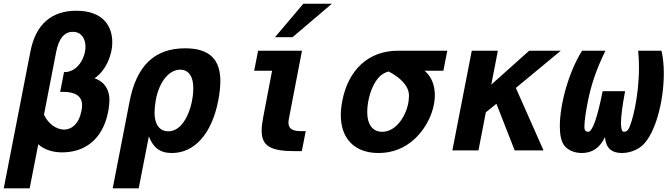

<svg xmlns="http://www.w3.org/2000/svg" viewBox="-41 -825 3673 1053"><path d="M-20.5 208H121.6L168.9 -33.7C203.1 -2 253.4 10.7 299.3 10.7C308.6 10.7 309.1 10.3 314 10.3C448.2 4.4 530.8 -85.4 553.7 -221.2C556.6 -238.8 559.1 -259.3 559.1 -276.4C559.1 -328.6 536.6 -375 477.5 -395.5C535.2 -434.6 574.7 -516.1 574.7 -593.8C574.7 -683.1 522.5 -766.1 377.9 -766.1C241.2 -766.1 154.8 -691.4 126 -543.5ZM200.2 -196.3 267.1 -540.5C281.7 -615.2 312.5 -650.4 358.4 -650.4C405.8 -650.4 427.7 -612.8 427.7 -568.8C427.7 -505.4 381.8 -427.2 310.1 -429.7L289.1 -320.8C294.4 -321.3 299.8 -321.3 304.7 -321.3C374 -321.3 409.2 -296.4 409.2 -247.6C409.2 -239.3 408.2 -229.5 406.2 -219.2C392.6 -146 352.1 -114.3 310.5 -114.3C270 -114.3 223.6 -144.5 200.2 -196.3Z M577.1 208H719.7L775.4 -77.1C799.3 -15.6 835.9 14.2 901.9 14.2C1022 14.2 1119.1 -85.4 1155.8 -272.5C1163.6 -313 1167.5 -349.6 1167.5 -380.4C1167.5 -494.1 1113.3 -560.1 974.1 -560.1C803.2 -560.1 707 -460.4 669.9 -269.5ZM881.8 -105C833 -105 806.6 -144 806.6 -207C806.6 -224.1 808.6 -249 813 -273.9C831.5 -377 886.2 -442.9 947.3 -442.9C976.6 -442.9 998.5 -427.7 1010.3 -397.9C1016.1 -382.8 1019 -364.3 1019 -339.8C1019 -273.4 997.1 -195.8 961.9 -149.9C939.5 -120.6 912.6 -105 881.8 -105Z M1467.3 -621.1H1563.5L1779.3 -804.7H1622.6ZM1576.2 3.9H1614.3L1635.7 -106H1607.4C1562 -106 1541 -120.1 1541 -152.8C1541 -159.7 1542 -166.5 1543.5 -174.3L1615.2 -546.9H1374.5L1353 -437H1451.2L1402.3 -181.2C1397 -152.8 1394 -128.9 1394 -108.4C1394 -22.5 1445.3 3.9 1576.2 3.9Z M2035.2 14.2C2110.8 14.2 2177.7 -11.7 2233.4 -63.5C2301.3 -126.5 2343.8 -220.7 2343.8 -303.2C2343.8 -356.4 2326.2 -404.3 2287.6 -437H2390.6L2412.1 -546.9H2142.6C1978.5 -546.9 1869.6 -441.4 1836.4 -272.9C1831.1 -245.1 1828.1 -219.2 1828.1 -193.8C1828.1 -64.5 1903.8 14.2 2035.2 14.2ZM2055.2 -102.1C2022.9 -102.1 1998 -117.2 1984.4 -147.5C1976.6 -164.6 1973.1 -187 1973.1 -211.4C1973.1 -275.4 1996.1 -353.5 2032.7 -396.5C2046.9 -413.1 2064.5 -425.8 2090.3 -433.1C2103.5 -426.8 2121.6 -415.5 2136.7 -404.3C2178.7 -373 2202.1 -337.9 2202.1 -300.8C2202.1 -293.5 2201.2 -280.8 2200.2 -272.9C2191.4 -199.7 2136.2 -102.1 2055.2 -102.1Z M2439.9 0H2583L2623.5 -209L2681.6 -255.9L2781.7 0H2939.9L2788.1 -342.8L3034.7 -546.9H2861.3L2653.3 -360.8L2689.5 -546.9H2546.4Z M3150.4 14.2C3207.5 14.2 3249.5 -15.1 3276.9 -73.2C3281.2 -15.1 3312 14.2 3369.1 14.2C3410.6 14.2 3452.6 -1.5 3481 -26.4C3552.2 -89.4 3599.6 -267.1 3599.6 -421.9C3599.6 -469.2 3595.2 -510.7 3586.9 -546.9H3459C3461.9 -516.6 3463.4 -486.8 3463.4 -455.6C3463.4 -294.4 3424.8 -145.5 3404.8 -115.7C3398.9 -106.9 3391.1 -102.5 3380.9 -102.1C3370.1 -102.1 3364.7 -117.7 3364.7 -148.9C3364.7 -186 3372.1 -244.6 3387.2 -324.7H3264.2C3234.4 -176.3 3208 -102.1 3184.6 -102.1C3174.3 -102.5 3167.5 -107.4 3165.5 -115.7C3164.6 -119.6 3164.1 -125.5 3164.1 -132.3C3164.1 -159.7 3172.4 -217.3 3183.6 -272C3201.2 -357.4 3225.1 -434.6 3279.3 -546.9H3151.4C3077.6 -429.7 3029.3 -252.9 3029.3 -132.3C3029.3 -84 3037.1 -48.8 3054.2 -26.4C3072.8 -2 3107.9 14.2 3150.4 14.2Z"/></svg>

Font: Hack
Style: Bold Oblique
Weight: 700
Italic angle: -12°
Monospace: yes
Designer: Christopher Simpkins
Foundry: Christopher Simpkins
Version: Version 2.010